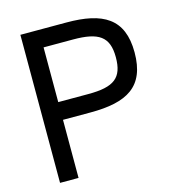

<svg xmlns="http://www.w3.org/2000/svg" viewBox="-111 -847 865 942"><g transform="rotate(-15 321.5 -376.0)"><path d="M172 0V-295H312C497 -295 597 -349 597 -524C597 -697 496 -752 312 -752H78V0ZM172 -663H322C451 -663 502 -630 502 -525C502 -420 456 -385 325 -385H172Z"/></g></svg>

Font: Hibana SubMedium
Style: Regular
Weight: 500
Width: 6
Designer: pygmalion
Foundry: ybstudio
Version: Version 0.930;hotconv 1.0.109;makeotfexe 2.5.65596